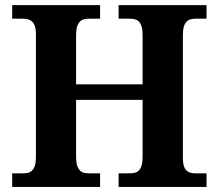

<svg xmlns="http://www.w3.org/2000/svg" viewBox="-20 -734 859 754"><path d="M445.8 0V-53.2H488.8Q499.5 -53.2 508.8 -55.4Q518.1 -57.6 525.1 -64.5Q532.2 -71.3 536.1 -84Q540 -96.7 540 -118.2V-341.8H278.8V-118.2Q278.8 -96.7 283 -84Q287.1 -71.3 293.9 -64.5Q300.8 -57.6 310.1 -55.4Q319.3 -53.2 330.1 -53.2H373V0H27.8V-53.2H69.8Q80.6 -53.2 89.8 -55.4Q99.1 -57.6 106.2 -64.5Q113.3 -71.3 117.2 -84Q121.1 -96.7 121.1 -118.2V-599.6Q121.1 -619.6 116.9 -631.6Q112.8 -643.6 105.7 -649.9Q98.6 -656.2 89.4 -658.4Q80.1 -660.6 69.8 -660.6H27.8V-713.9H373V-660.6H330.1Q319.3 -660.6 310.1 -658.4Q300.8 -656.2 293.9 -649.4Q287.1 -642.6 283 -629.9Q278.8 -617.2 278.8 -595.7V-402.8H540V-595.7Q540 -617.2 536.1 -629.9Q532.2 -642.6 525.1 -649.4Q518.1 -656.2 508.8 -658.4Q499.5 -660.6 488.8 -660.6H445.8V-713.9H791V-660.6H749Q738.8 -660.6 729.5 -658.4Q720.2 -656.2 713.1 -649.4Q706.1 -642.6 702.1 -629.9Q698.2 -617.2 698.2 -595.7V-112.8Q698.2 -93.3 702.4 -81.3Q706.5 -69.3 713.6 -63.2Q720.7 -57.1 729.7 -55.2Q738.8 -53.2 749 -53.2H791V0Z"/></svg>

Font: Sahl Naskh
Style: Bold
Weight: 700
Designer: Pascal Zoghbi
Version: Version 1.001